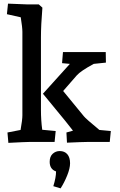

<svg xmlns="http://www.w3.org/2000/svg" viewBox="-20 -780 659 1055"><path d="M21 -52 93 -66Q103 -122 103 -146V-605Q103 -629 94 -685L18 -702L24 -760L125 -756H193L213 -738Q205 -642 205 -575V-176Q205 -120 212 -67L286 -60L280 0H140Q121 0 26 5ZM345 -52 381 -62 340 -114 216 -265 364 -429 321 -433 326 -494H437H561L562 -436L495 -429Q423 -390 402 -366L327 -280L441 -141Q451 -128 526 -66L589 -60L583 0H459Q436 0 348 4ZM288 162Q253 150 253 109Q253 80 269.5 65Q286 50 308 50Q335 50 350 67.5Q365 85 365 117Q365 145 349 184.5Q333 224 313 255L273 243Q288 195 288 162Z"/></svg>

Font: Andada Pro SemiBold
Style: Regular
Weight: 600
Designer: Carolina Giovagnoli
Foundry: Huerta Tipografica
Version: Version 3.005